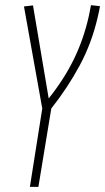

<svg xmlns="http://www.w3.org/2000/svg" viewBox="-20 -725 408 745"><path d="M96 0 144 -304 73 -700 108 -704 169 -343Q229 -418 267 -496Q305 -574 325 -664Q327 -674 329 -684.5Q331 -695 333 -705L368 -701Q364 -678 359 -658Q336 -558 289.5 -471.5Q243 -385 179 -304L129 0Z"/></svg>

Font: Georama Condensed ExtraLight
Style: Italic
Weight: 200
Width: 3
Italic angle: -9°
Designer: Jean-Baptiste Levee
Foundry: Production Type
Version: Version 1.000